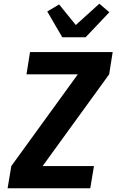

<svg xmlns="http://www.w3.org/2000/svg" viewBox="-20 -1016 640 1036"><path d="M21 0 41 -120 400 -615H123L142 -735H588L569 -615L210 -120H487L467 0ZM316 -815 235 -954 299 -992 389 -881 516 -996 570 -950 442 -815Z"/></svg>

Font: Iosevka Aile Heavy Oblique
Style: Regular
Weight: 900
Italic angle: -9°
Designer: Belleve Invis
Foundry: Belleve Invis
Version: Version 31.1.0; ttfautohint (v1.8.4)